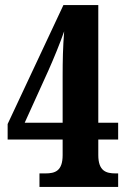

<svg xmlns="http://www.w3.org/2000/svg" viewBox="-20 -734 501 754"><path d="M135 0H444V-53H434C397 -53 366 -62 366 -125V-186H444V-252H366V-714H229L10 -247V-186H226V-125C226 -62 196 -53 158 -53H135ZM77 -252 170 -457C191 -504 216 -565 232 -611C227 -549 226 -494 226 -436V-252Z"/></svg>

Font: Noto Serif Devanagari ExtraCondensed ExtraBold
Style: Regular
Weight: 800
Width: 2
Designer: Universal Thirst, Indian Type Foundry and the Monotype Design Team
Foundry: Monotype Imaging Inc.
Version: Version 2.004